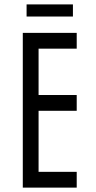

<svg xmlns="http://www.w3.org/2000/svg" viewBox="-20 -856 437 876"><path d="M84 -706H330V-634H156V-422.5H330V-350.5H156V-72H330V0H84ZM101.3 -835.9H312.7V-780.6H101.3Z"/></svg>

Font: Lineal Thin
Style: Regular
Weight: 200
Designer: Created by Frank Adebiaye with contributions from Anton Moglia & Ariel Martín Pérez
Created by Frank ADEBIAYE with FontF
Foundry: Velvetyne Type Foundry
Version: Version 2.000;Glyphs 3.2 (3227)